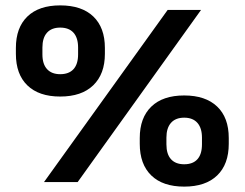

<svg xmlns="http://www.w3.org/2000/svg" viewBox="-20 -676 909 713"><path d="M143.5 0 602.5 -639H726.5L268.5 0ZM664 17Q584.5 17 541.8 -24.5Q499 -66 499 -142V-163.5Q499 -238.5 541.8 -280Q584.5 -321.5 664 -321.5Q743 -321.5 786.2 -280.5Q829.5 -239.5 829.5 -163.5V-142Q829.5 -66 786.5 -24.5Q743.5 17 664 17ZM664 -66Q696.5 -66 713.2 -84.8Q730 -103.5 730 -140V-165Q730 -200.5 713 -219.8Q696 -239 664 -239Q632 -239 615 -219.8Q598 -200.5 598 -165V-140Q598 -103.5 615 -84.8Q632 -66 664 -66ZM203.5 -317.5Q124.5 -317.5 81.8 -358.8Q39 -400 39 -476V-498Q39 -573.5 81.8 -614.8Q124.5 -656 203.5 -656Q283.5 -656 326.5 -614.8Q369.5 -573.5 369.5 -498V-476Q369.5 -401 326.2 -359.2Q283 -317.5 203.5 -317.5ZM203.5 -400.5Q236 -400.5 253 -419.2Q270 -438 270 -474V-499.5Q270 -535.5 253 -554.5Q236 -573.5 203.5 -573.5Q171.5 -573.5 154.5 -554.5Q137.5 -535.5 137.5 -499.5V-474Q137.5 -438 154.8 -419.2Q172 -400.5 203.5 -400.5Z"/></svg>

Font: AnekLatin_SemiExpandedSemiBold
Style: Regular
Weight: 600
Width: 6
Designer: Yesha Goshar
Foundry: Ek Type
Version: Version 1.003